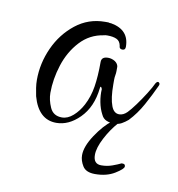

<svg xmlns="http://www.w3.org/2000/svg" viewBox="-52 -289 424 457"><g transform="rotate(10 160.0 -60.5)"><path d="M94 16Q51 16 36 -38Q34 -48 32.5 -57.5Q31 -67 31 -77Q31 -117 48 -154.5Q65 -192 96 -216.5Q127 -241 167 -241H175Q177 -240 182 -240Q226 -232 226 -191Q226 -183 219 -183Q211 -183 211 -191Q209 -202 200.5 -206Q192 -210 178 -210Q172 -210 170 -209Q136 -204 113 -179Q90 -154 79 -119.5Q68 -85 68 -52Q68 -35 76 -17Q84 1 105 1Q119 1 132 -10.5Q145 -22 154 -39Q165 -60 169 -85Q173 -110 173 -145Q173 -158 189 -158Q198 -158 206 -153Q213 -148 214 -141Q214 -136 214 -130.5Q214 -125 213 -120Q212 -115 212 -109Q212 -103 212 -98Q212 -64 219 -46Q225 -30 238 -30Q248 -30 257 -39Q264 -46 275 -61Q286 -76 296 -92Q306 -108 310 -117Q313 -122 316 -122Q318 -122 319.5 -119.5Q321 -117 319 -113Q308 -89 294.5 -64.5Q281 -40 263 -21Q256 -15 248 -10.5Q240 -6 229 -6Q220 -6 211.5 -9.5Q203 -13 199 -22Q192 -35 189 -51Q186 -67 187 -82Q185 -87 184 -87Q182 -87 182 -83Q177 -37 150 -10Q124 16 94 16ZM206 120Q184 120 176 107Q168 94 168 81Q168 60 186.5 32Q205 4 225 -11Q227 -13 234 -13Q240 -13 240 -9Q223 10 210.5 34Q198 58 198 75Q198 97 217 97Q231 97 243.5 92.5Q256 88 264 84H267Q273 84 273 90Q273 96 253.5 108Q234 120 206 120Z"/></g></svg>

Font: Puppies Play
Style: Regular
Weight: 400
Designer: Robert E. Leuschke
Foundry: Robert E. Leuschke
Version: Version 1.010; ttfautohint (v1.8.3)